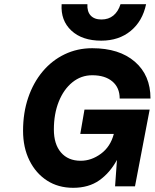

<svg xmlns="http://www.w3.org/2000/svg" viewBox="-20 -889 738 916"><path d="M677 -869Q660 -788 603.5 -741.5Q547 -695 463 -695Q372 -695 320.5 -743Q269 -791 274 -869H397Q395 -834 412.5 -815Q430 -796 464 -796Q498 -796 521 -815Q544 -834 555 -869ZM90 -265Q90 -351 114.5 -423Q139 -495 183.5 -548Q228 -601 288.5 -630Q349 -659 420 -659Q549 -659 623.5 -594.5Q698 -530 698 -419H551Q551 -471 516 -500.5Q481 -530 420 -530Q367 -530 325.5 -496.5Q284 -463 260.5 -404.5Q237 -346 237 -271Q237 -201 271 -161.5Q305 -122 365 -122Q416 -122 461.5 -155.5Q507 -189 523 -250H363L383 -366H694L624 0H529L538 -126Q504 -64 453.5 -28.5Q403 7 329 7Q258 7 204.5 -27.5Q151 -62 120.5 -123.5Q90 -185 90 -265Z"/></svg>

Font: Overused Grotesk
Style: Bold Italic
Weight: 700
Italic angle: -10°
Version: Version 0.003